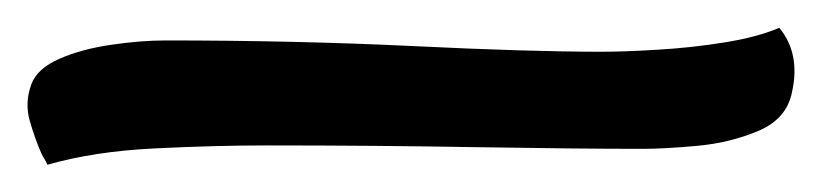

<svg xmlns="http://www.w3.org/2000/svg" viewBox="-66 -38 603 141"><path d="M-31.2 83Q-32.2 80.6 -33.4 78.6Q-34.7 76.7 -35.6 74.7Q-40.5 63.5 -44.2 50.5Q-47.9 37.6 -43 23.9Q-38.6 12.2 -22.2 5.1Q-5.9 -2 15.6 -5.1Q37.1 -8.3 55.7 -8.3Q150.4 -8.3 236.6 -4.2Q322.8 0 375.5 0Q392.6 0 417 -1.5Q441.4 -2.9 465.8 -6.8Q490.2 -10.7 506.3 -17.6Q522 1.5 515.6 29.8Q511.7 49.3 491 58.1Q470.2 66.9 446 69.1Q421.9 71.3 406.2 71.3Q358.9 71.3 284.7 70.1Q210.4 68.8 129.4 68.8Q91.8 68.8 47.4 71Q2.9 73.2 -31.2 83Z"/></svg>

Font: Lumanosimo
Style: Regular
Weight: 400
Designer: The DocRepair Project, Eduardo Rodriguez Tunni
Foundry: Google
Version: Version 1.010